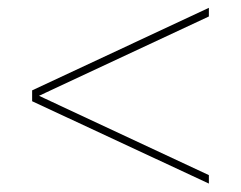

<svg xmlns="http://www.w3.org/2000/svg" viewBox="-20 -626 600 478"><path d="M60 -379.5V-401L500 -606.5V-585ZM500 -169 60 -374V-395.5L500 -190Z"/></svg>

Font: Bodoni Moda Black
Style: Regular
Weight: 900
Version: Version 2.005